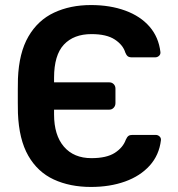

<svg xmlns="http://www.w3.org/2000/svg" viewBox="-20 -730 704 760"><path d="M340 10Q257 10 193 -19.5Q129 -49 92 -113.5Q55 -178 51 -282Q51 -297 50.5 -323Q50 -349 50.5 -375.5Q51 -402 51 -418Q55 -521 92.5 -585.5Q130 -650 194 -680Q258 -710 340 -710Q416 -710 476 -688Q536 -666 572 -624.5Q608 -583 615 -524Q616 -515 609.5 -509Q603 -503 594 -503H502Q491 -503 485.5 -507.5Q480 -512 476 -522Q467 -552 434.5 -573.5Q402 -595 342 -595Q272 -595 233 -553.5Q194 -512 194 -422V-404H413Q423 -404 430 -397Q437 -390 437 -379V-322Q437 -311 430 -303.5Q423 -296 413 -296H194V-277Q194 -195 233 -149.5Q272 -104 342 -104Q402 -104 434.5 -125Q467 -146 478 -177Q483 -188 488.5 -192Q494 -196 504 -196H596Q605 -196 611.5 -190Q618 -184 617 -175Q610 -116 572.5 -74.5Q535 -33 475 -11.5Q415 10 340 10Z"/></svg>

Font: Rubik Medium
Style: Regular
Weight: 500
Designer: Hubert and Fischer
Foundry: Hubert and Fischer
Version: Version 2.300; ttfautohint (v1.8.4.7-5d5b);gftools[0.9.30]